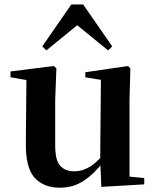

<svg xmlns="http://www.w3.org/2000/svg" viewBox="-20 -850 718 886"><path d="M255.7 16.2Q182.1 16.2 140.2 -29.3Q98.3 -74.7 99.3 -187.9L102 -497.7L132 -475.4L28.4 -493.5V-520.2L228 -545.4L240.2 -534.8L234.7 -388.7V-177.8Q234.7 -111 257.7 -85.3Q280.7 -59.5 321.8 -59.5Q364.7 -59.5 402.5 -85.8Q440.3 -112.1 469.6 -153.8L503.2 -103H456Q418.4 -51 368.8 -17.4Q319.2 16.2 255.7 16.2ZM447.6 12.4 442.4 -109.4V-111.9L445.6 -481.6L373.7 -493.2V-516.6L570.9 -545.4L581.6 -534.8L577.6 -388.7V-35L645.6 -28.5V0.7ZM478.9 -617.5 297 -765.6H375.6L194 -617.5L175.1 -635.9L309.2 -829.5H363.7L497.8 -635.9Z"/></svg>

Font: Noto Serif TC
Style: Regular
Weight: 200
Designer: Ryoko NISHIZUKA 西塚涼子 (kana & ideographs); Frank Grießhammer (Latin, Greek & Cyrillic); Wenlong ZHANG 张文龙 (bopomofo); San
Foundry: Adobe
Version: Version 2.001;hotconv 1.1.0;makeotfexe 2.6.0